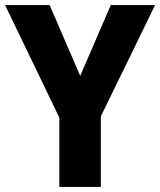

<svg xmlns="http://www.w3.org/2000/svg" viewBox="-20 -734 629 754"><path d="M295 -436 415 -714H589L376 -277V0H213V-272L0 -714H175Z"/></svg>

Font: Noto Sans Sinhala SemiCondensed ExtraBold
Style: Regular
Weight: 800
Width: 4
Designer: Jelle Bosma - Monotype Design Team
Foundry: Monotype Imaging Inc.
Version: Version 2.006; ttfautohint (v1.8.4.7-5d5b)